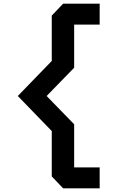

<svg xmlns="http://www.w3.org/2000/svg" viewBox="-20 -823 640 1046"><path d="M324 -803 262 -738V-491L77 -300L262 -109V138L324 203H523V89H384V-146L234 -300L384 -454V-689H523V-803Z"/></svg>

Font: Kode Mono
Style: Bold
Weight: 700
Monospace: yes
Designer: Isa Ozler
Foundry: Kadena LLC
Version: Version 1.206;gftools[0.9.28]